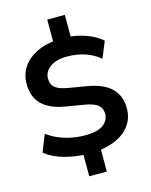

<svg xmlns="http://www.w3.org/2000/svg" viewBox="-135 -906 871 1107"><g transform="rotate(-15 300.0 -352.5)"><path d="M257 115V-33L281 -11Q209 -13 144 -31Q79 -49 32 -86L73 -188Q104 -165 139 -150Q174 -135 214 -127Q254 -119 298 -119Q372 -119 405.5 -145Q439 -171 439 -208Q439 -245 413.5 -264Q388 -283 334 -291L227 -309Q138 -324 92 -368.5Q46 -413 46 -492Q46 -549 75 -592Q104 -635 156 -661Q208 -687 278 -692L257 -677V-820H362V-677L340 -693Q398 -690 453.5 -670Q509 -650 546 -617L506 -520Q469 -551 420 -568Q371 -585 312 -585Q248 -585 210.5 -558.5Q173 -532 173 -490Q173 -454 196 -435.5Q219 -417 273 -408L379 -390Q476 -374 522 -328Q568 -282 568 -208Q568 -152 539 -110Q510 -68 459.5 -44Q409 -20 342 -13L362 -34V115Z"/></g></svg>

Font: Nunito Sans 7pt
Style: Bold
Weight: 700
Designer: Vernon Adams
Foundry: Vernon Adams
Version: Version 3.101;gftools[0.9.27]